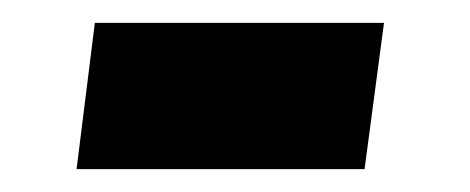

<svg xmlns="http://www.w3.org/2000/svg" viewBox="-20 -356 411 168"><path d="M316 -336 299 -208H47L63 -336Z"/></svg>

Font: Chivo
Style: Bold Italic
Weight: 700
Italic angle: -8.05°
Designer: Hector Gatti
Foundry: Omnibus-Type
Version: Version 1.007